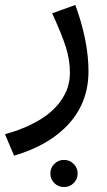

<svg xmlns="http://www.w3.org/2000/svg" viewBox="-50 -379 433 777"><path d="M6.8 251 -29.8 164.1Q27.3 148.4 72.3 126.7Q117.2 105 147 80.8Q176.8 56.6 196.3 28.8Q215.8 1 224.4 -26.9Q232.9 -54.7 232.9 -84Q232.9 -136.2 216.8 -187.5Q200.7 -238.8 161.1 -325.2L254.9 -358.9Q308.1 -212.4 308.1 -90.8Q308.1 33.7 229.2 121.3Q150.4 209 6.8 251ZM248 362.1Q231.9 377.9 209 377.9Q186 377.9 169.9 362.1Q153.8 346.2 153.8 323.2Q153.8 300.3 169.9 284.2Q186 268.1 209 268.1Q231.9 268.1 248 284.2Q264.2 300.3 264.2 323.2Q264.2 346.2 248 362.1Z"/></svg>

Font: FiraGO
Style: Regular
Weight: 400
Designer: bBox Type
Foundry: bBox Type GmbH
Version: Version 1.001;PS 001.001;hotconv 1.0.88;makeotf.lib2.5.64775